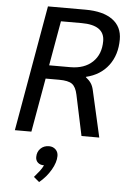

<svg xmlns="http://www.w3.org/2000/svg" viewBox="-63 -745 707 1065"><g transform="rotate(5 290.5 -212.5)"><path d="M160 -700H369Q467 -700 520 -661.5Q573 -623 573 -552Q573 -466 528.5 -407Q484 -348 404 -329V-327Q423 -312 433 -297Q443 -282 448 -260L507 0H408L360 -226Q351 -269 329.5 -284.5Q308 -300 257 -300H182L129 0H37ZM313 -375Q391 -375 436.5 -418Q482 -461 482 -535Q482 -624 354 -624H239L195 -375ZM285 122Q285 157 260.5 199.5Q236 242 196 275L165 249Q184 227 195.5 212Q207 197 215 180H213Q193 180 180.5 168.5Q168 157 168 138Q168 109 186.5 90.5Q205 72 234 72Q256 72 270.5 86Q285 100 285 122Z"/></g></svg>

Font: Sarabun
Style: Italic
Weight: 400
Italic angle: -10°
Designer: Suppakit Chalermlarp | Katatrad Co.,Ltd.
Foundry: Cadson Demak Co.,Ltd.
Version: Version 1.000; ttfautohint (v1.6)